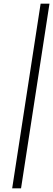

<svg xmlns="http://www.w3.org/2000/svg" viewBox="-20 -805 288 1040"><path d="M200 -785H248L94 215H46Z"/></svg>

Font: Jost* Light
Style: Italic
Weight: 300
Italic angle: -10°
Version: Version 3.7